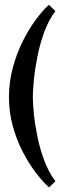

<svg xmlns="http://www.w3.org/2000/svg" viewBox="-20 -591 262 814"><path d="M187 -570.6 214.9 -544.2Q185.9 -505.7 167.2 -454Q148.5 -402.3 138.1 -348.6Q127.6 -294.8 123.4 -249.7Q119.2 -204.6 119.2 -179.3Q119.2 -154 123.4 -110.2Q127.6 -66.4 138.1 -14.3Q148.5 37.8 167.2 88.4Q185.9 139 214.9 177.5L187.8 203.5Q159.5 177.9 129.8 138.4Q100.1 99 74.6 49Q49.1 -1.1 33.6 -58.9Q18 -116.6 18 -179.3Q18 -242 33.6 -301.1Q49.1 -360.1 74.4 -411.8Q99.7 -463.5 129.4 -504.2Q159.1 -544.9 187 -570.6Z"/></svg>

Font: Parastoo
Style: Regular
Weight: 400
Foundry: Saber Rastikerdar (saber.rastikerdar@gmail.com)
Version: Version 3.000